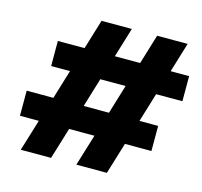

<svg xmlns="http://www.w3.org/2000/svg" viewBox="-102 -812 973 924"><g transform="rotate(15 384.5 -350.0)"><path d="M355 0H507L555 -157H687V-282H594L638 -427H769V-552H677L722 -700H570L525 -552H399L444 -700H293L248 -552H115V-427H209L165 -282H32V-157H126L78 0H229L277 -157H403ZM316 -282 360 -427H486L442 -282Z"/></g></svg>

Font: Fixel Text 20240404
Style: Bold Italic
Weight: 700
Width: 4
Italic angle: -10°
Designer: AlfaBravo + MacPaw
Foundry: Kyrylo Tkachov, Marchela Mozhyna, Serhii Makarenko, Maria Weinstein, Zakhar Kryvoshyya
Version: Version 1.211;Glyphs 3.2 (3225)